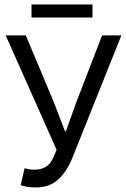

<svg xmlns="http://www.w3.org/2000/svg" viewBox="-20 -812 554 844"><path d="M135.7 12Q114.1 12 99.4 9.3Q84.7 6.5 70.9 1.8L88.3 -72.9Q96.7 -69.9 106.2 -68Q115.8 -66.2 130.2 -66.2Q162.4 -66.2 182.1 -79.1Q201.8 -92 214.5 -119.4L228.8 -153.6L5.1 -656.3H93.5L216 -364.4L265.7 -235H269.7L316.1 -364.4L428.8 -656.3H513.5L298.6 -119.2Q274.2 -58.5 236.1 -23.3Q198.1 12 135.7 12ZM118.5 -735V-792.4H386.5V-735Z"/></svg>

Font: Source Sans Variable
Style: Regular
Weight: 200
Designer: Paul D. Hunt
Foundry: Adobe Systems Incorporated
Version: Version 3.006;hotconv 1.0.111;makeotfexe 2.5.65597